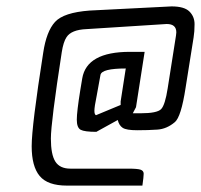

<svg xmlns="http://www.w3.org/2000/svg" viewBox="-20 -564 628 600"><path d="M282 -264Q275 -230 275 -218Q275 -206 280 -204L357 -236V-247L373 -350Q298 -350 294 -330ZM530 -453 531 -463Q531 -489 501 -489Q498 -489 250 -473Q203 -471 188 -448Q178 -433 173 -401Q139 -181 139 -131Q139 -81 153 -59Q167 -37 200 -37H381Q411 -37 420 -33.5Q429 -30 429 -21Q429 -12 425 16H189Q129 16 104 -14Q79 -44 79 -107Q79 -170 115 -399Q125 -466 152 -495.5Q179 -525 260 -531Q508 -544 516 -544Q556 -544 572 -528Q588 -512 588 -488.5Q588 -465 585 -447L560 -290Q546 -198 526 -182Q501 -161 472 -159Q443 -157 409 -157Q375 -157 363.5 -164.5Q352 -172 348 -189L281 -152Q244 -152 232 -158.5Q220 -165 220 -190Q220 -215 231 -283L237 -319Q251 -402 386 -402H432L405 -229L395 -210H419Q471 -210 483.5 -223Q496 -236 504 -288Z"/></svg>

Font: Economica
Style: Italic
Weight: 400
Designer: Vicente Lamonaca
Foundry: Vicente Lamonaca
Version: Version 1.100